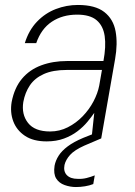

<svg xmlns="http://www.w3.org/2000/svg" viewBox="-20 -558 546 774"><path d="M168 12Q114 12 80.5 -10.5Q47 -33 33.5 -69Q20 -105 27 -147Q38 -204 68.5 -240.5Q99 -277 146 -294.5Q193 -312 250 -312H397Q408 -371 402 -412.5Q396 -454 369.5 -476.5Q343 -499 291 -499Q232 -499 189 -470.5Q146 -442 126 -384H80Q96 -436 129 -470.5Q162 -505 205 -521.5Q248 -538 294 -538Q364 -538 400.5 -509.5Q437 -481 446 -431.5Q455 -382 444 -320L388 0H349L360 -103Q349 -87 332.5 -67Q316 -47 292.5 -29Q269 -11 238 0.5Q207 12 168 12ZM182 -28Q220 -28 253.5 -45Q287 -62 313.5 -89.5Q340 -117 357 -149.5Q374 -182 380 -213L391 -276H249Q193 -276 156.5 -259.5Q120 -243 100.5 -214Q81 -185 74 -147Q66 -97 93 -62.5Q120 -28 182 -28ZM286 196Q263 196 240.5 188Q218 180 206.5 161.5Q195 143 200 110Q204 89 216.5 69.5Q229 50 253 32Q277 14 315 -2L378 -27L388 0L320 29Q280 47 262.5 66.5Q245 86 240 107Q235 133 249.5 148Q264 163 293 163Q312 164 329.5 159.5Q347 155 362 149L356 184Q341 190 322.5 193Q304 196 286 196Z"/></svg>

Font: DM Sans 9pt ExtraLight
Style: Italic
Weight: 250
Italic angle: -10°
Version: Version 4.004;gftools[0.9.30]